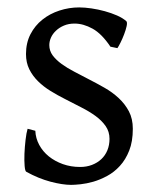

<svg xmlns="http://www.w3.org/2000/svg" viewBox="-20 -489 426 523"><path d="M341.8 -138.2Q341.8 -103.5 332 -78.9Q322.3 -54.2 306.6 -37.1Q291 -20 272 -9.8Q252.9 0.5 234.4 5.9Q215.8 11.2 199.5 12.9Q183.1 14.6 173.8 14.6Q150.4 14.6 117.4 5.9Q84.5 -2.9 51.8 -21Q48.3 -22.5 47.1 -36.9Q45.9 -51.3 46.6 -70.1Q47.4 -88.9 49.6 -107.9Q51.8 -127 55.2 -138.2L76.2 -132.8Q77.1 -112.3 86.9 -94.2Q96.7 -76.2 113 -63Q129.4 -49.8 151.1 -42Q172.9 -34.2 198.2 -34.2Q215.8 -34.2 230.5 -39.8Q245.1 -45.4 255.9 -55.4Q266.6 -65.4 272.5 -79.6Q278.3 -93.8 278.3 -110.8Q278.3 -130.4 267.8 -145.5Q257.3 -160.6 240.2 -173.1Q223.1 -185.5 201.4 -196.5Q179.7 -207.5 157.2 -219.2Q136.7 -229.5 117.7 -241.2Q98.6 -252.9 83.7 -267.6Q68.8 -282.2 59.8 -300.3Q50.8 -318.4 50.8 -341.8Q50.8 -372.1 63 -395.8Q75.2 -419.4 95.5 -435.5Q115.7 -451.7 141.8 -460.2Q168 -468.8 195.8 -468.8Q210.9 -468.8 229.2 -466.1Q247.6 -463.4 265.4 -458.5Q283.2 -453.6 298.8 -446.8Q314.5 -439.9 324.2 -431.2Q327.1 -428.2 325 -418Q322.8 -407.7 318.1 -395.5Q313.5 -383.3 308.1 -372.6Q302.7 -361.8 299.8 -357.9L280.8 -361.8Q257.3 -397 232.2 -410.9Q207 -424.8 183.1 -424.8Q167 -424.8 154.3 -419.4Q141.6 -414.1 132.6 -405.5Q123.5 -397 118.9 -386.7Q114.3 -376.5 114.3 -366.2Q114.3 -350.6 123.5 -338.1Q132.8 -325.7 147.9 -314.7Q163.1 -303.7 182.4 -293.7Q201.7 -283.7 222.2 -272.9Q243.2 -262.2 264.6 -250Q286.1 -237.8 303.2 -221.9Q320.3 -206.1 331.1 -185.8Q341.8 -165.5 341.8 -138.2Z"/></svg>

Font: Gentium Plus Cyr
Style: Regular
Weight: 400
Designer: J. Victor Gaultney, Annie Olsen, Iska Routamaa, Becca Hirsbrunner
Foundry: SIL International
Version: Version 5.000